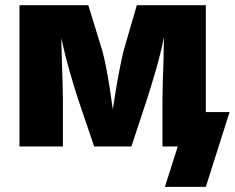

<svg xmlns="http://www.w3.org/2000/svg" viewBox="-20 -566 907 742"><path d="M55.2 0V-545.9H321.3L375 -371.1Q382.3 -345.7 389.6 -307.9Q397 -270 403.8 -227.1Q410.6 -184.1 416 -143.6Q421.9 -184.1 429.2 -227.1Q436.5 -270 444.1 -307.9Q451.7 -345.7 458 -371.1L508.8 -545.9H775.4V0H607.9V-183.1Q607.9 -206.5 609.1 -246.3Q610.4 -286.1 611.8 -332.5Q613.3 -378.9 613.8 -422.4Q599.6 -354 580.6 -289.1Q561.5 -224.1 548.3 -183.1L487.8 0H343.8L281.7 -183.1Q267.6 -226.1 249.3 -289.6Q231 -353 216.8 -418.5Q217.8 -375.5 219.2 -329.8Q220.7 -284.2 221.9 -245.4Q223.1 -206.5 223.1 -183.1V0ZM617.2 156.2 667 0H623.5V-132.8H867.2L775.4 156.2Z"/></svg>

Font: Inter Extra Bold
Style: Regular
Weight: 800
Designer: Rasmus Andersson
Foundry: rsms
Version: Version 4.000;git-3c8e0fc